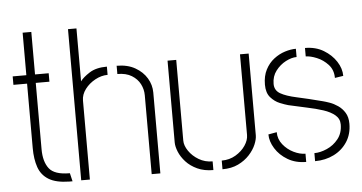

<svg xmlns="http://www.w3.org/2000/svg" viewBox="-49 -788 1661 882"><g transform="rotate(-5 781.0 -347.5)"><path d="M237 0Q176 -1 142.5 -21.5Q109 -42 96 -79.5Q83 -117 83 -168V-465H20V-504H83V-700H123V-504H186V-465H123V-159Q123 -102 147.5 -70Q172 -38 242 -38H243L252 0Z M292 -1V-698H331V-454Q344 -472 374.5 -491.5Q405 -511 455 -511V-473Q426 -473 397.5 -457.5Q369 -442 350.5 -417.5Q332 -393 332 -365V-1ZM617 -1V-365Q617 -392 604.5 -416.5Q592 -441 566 -457Q540 -473 500 -473V-511Q550 -511 585 -491Q620 -471 638.5 -440Q657 -409 657 -374V-1Z M943 5V-35Q979 -35 1007.5 -52Q1036 -69 1052.5 -93.5Q1069 -118 1069 -142V-514H1109V-137Q1109 -119 1099 -95Q1089 -71 1068 -48Q1047 -25 1016 -10Q985 5 943 5ZM901 5Q859 5 827.5 -9.5Q796 -24 775.5 -46.5Q755 -69 745 -93.5Q735 -118 735 -137V-514H775V-142Q775 -119 792 -94Q809 -69 837.5 -52Q866 -35 901 -35Z M1370 5V-32Q1397 -32 1428 -45.5Q1459 -59 1480.5 -86Q1502 -113 1502 -153Q1502 -179 1482 -196Q1462 -213 1428.5 -224Q1395 -235 1353.5 -243.5Q1312 -252 1270 -262Q1255 -266 1231.5 -275.5Q1208 -285 1189.5 -306Q1171 -327 1171 -365Q1171 -405 1186 -434Q1201 -463 1225 -481.5Q1249 -500 1276 -508.5Q1303 -517 1327 -517V-479Q1304 -479 1277 -465Q1250 -451 1230.5 -425.5Q1211 -400 1211 -365Q1211 -335 1237 -320Q1263 -305 1312 -294.5Q1361 -284 1430 -266Q1442 -263 1460.5 -256.5Q1479 -250 1498 -237Q1517 -224 1529.5 -203.5Q1542 -183 1542 -153Q1542 -105 1519 -69.5Q1496 -34 1457 -14.5Q1418 5 1370 5ZM1329 5Q1281 5 1244.5 -16.5Q1208 -38 1187.5 -71Q1167 -104 1167 -136L1206 -143Q1206 -111 1226 -86Q1246 -61 1274.5 -47Q1303 -33 1329 -33ZM1494 -368Q1494 -405 1471.5 -429.5Q1449 -454 1419.5 -466Q1390 -478 1369 -478V-517Q1418 -517 1454.5 -495Q1491 -473 1512 -440.5Q1533 -408 1533 -374Z"/></g></svg>

Font: Stick No Bills ExtraLight ExtraLight
Style: Regular
Weight: 250
Version: Version 2.000